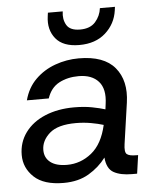

<svg xmlns="http://www.w3.org/2000/svg" viewBox="-52 -756 659 813"><g transform="rotate(-5 277.5 -350.0)"><path d="M186 12Q102 12 60.5 -27Q19 -66 19 -121Q19 -175 49.5 -216.5Q80 -258 134 -280.5Q188 -303 257 -303Q300 -303 333.5 -296.5Q367 -290 389 -283L392 -306Q401 -369 372.5 -401Q344 -433 288 -433Q241 -433 205 -414Q169 -395 154 -350H61Q75 -403 110.5 -438Q146 -473 194.5 -490.5Q243 -508 295 -508Q402 -508 448.5 -452Q495 -396 482 -304L457 -130Q452 -96 462 -87Q472 -78 502 -78H510L499 0H477Q429 0 400 -16Q371 -32 367 -80Q338 -41 293.5 -14.5Q249 12 186 12ZM112 -134Q112 -101 136.5 -82Q161 -63 207 -63Q265 -63 311.5 -100.5Q358 -138 376 -218Q354 -225 323 -230.5Q292 -236 259 -236Q182 -236 147 -205Q112 -174 112 -134ZM303 -564Q234 -564 203 -602Q172 -640 180 -697L182 -712H245Q240 -679 254.5 -654Q269 -629 312 -629Q355 -629 377 -654Q399 -679 403 -712H467L465 -697Q457 -640 414.5 -602Q372 -564 303 -564Z"/></g></svg>

Font: Host Grotesk
Style: Italic
Weight: 400
Italic angle: -8°
Designer: Doğukan Karapınar based on Poppins by Indian Type Foundry, Jonny Pinhorn
Foundry: Element Type
Version: Version 1.001; ttfautohint (v1.8.4.7-5d5b)